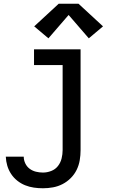

<svg xmlns="http://www.w3.org/2000/svg" viewBox="-20 -794 640 1027"><path d="M210 213Q185 213 161 209.5Q137 206 114.5 197Q92 188 72.5 172.5Q53 157 39.5 136.5Q26 116 19 92.5Q12 69 11 44H107Q107 63 115.5 80.5Q124 98 139 109Q154 120 172.5 124.5Q191 129 210 129Q232 129 254 120.5Q276 112 290 94Q304 76 309.5 53.5Q315 31 315 9V-446H162V-530H411V9Q411 36 406.5 63Q402 90 390 114.5Q378 139 358.5 158.5Q339 178 315 190.5Q291 203 264 208Q237 213 210 213ZM239 -589 163 -653 294 -774H400L531 -653L455 -589L347 -714Z"/></svg>

Font: Iosevka Curly Medium Extended
Style: Regular
Weight: 500
Width: 7
Monospace: yes
Designer: Belleve Invis
Foundry: Belleve Invis
Version: Version 11.1.0; ttfautohint (v1.8.3)